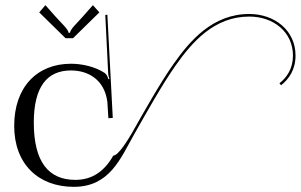

<svg xmlns="http://www.w3.org/2000/svg" viewBox="-20 -716 1165 744"><path d="M263 -568 365 -668 340 -696 302 -653C274 -622 254 -604 251 -589H246C243 -604 222 -622 194 -653L156 -696L132 -668L234 -568ZM400 -258 417 -259 396 -659 388 -658 399 -435C399.7 -421 402 -417 404 -410L400 -409C397 -419 394 -427 386 -433C349 -458 297 -469 255 -469C124 -469 35 -379 35 -228C35 -81 128 8 266 8C405 8 446.9 -102 499.7 -195.2C546.1 -277 608.4 -388.6 660.4 -462.2C724.6 -553.1 810.1 -651.8 945.7 -651.8C1041 -651.8 1115.2 -591 1115.2 -500.7C1115.2 -449.9 1091.6 -415.8 1062.9 -393.5L1069.1 -385.6C1099.6 -409.3 1125.2 -446.4 1125.2 -500.7C1125.2 -597.5 1045.1 -661.8 945.7 -661.8C804.6 -661.8 716.5 -559.1 652.3 -468C599.8 -393.6 537.2 -281.7 491 -200.1C476.1 -175 439 -113 419 -113C385 -53 338 -19 272 -19C167 -19 111 -90 111 -241C111 -378 161 -443 255 -443C321 -443 385 -408 396 -321Z"/></svg>

Font: FoglihtenNo04
Style: Regular
Weight: 500
Designer: gluk (gluksza@wp.pl)
Foundry: gluk (gluksza@wp.pl)
Version: Version 0.70